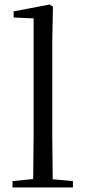

<svg xmlns="http://www.w3.org/2000/svg" viewBox="-20 -825 374 845"><path d="M125 0H301V-28L212 -36L210 -229V-641L213 -796L198 -805L40 -775V-748L128 -744V-229L126 -37L35 -28V0Z"/></svg>

Font: Harano Aji Mincho KR
Style: Regular
Weight: 400
Foundry: Masamichi Hosoda
Version: HaranoAjiMinchoKR-Regular version 20230610;ttx 4.39.4